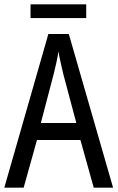

<svg xmlns="http://www.w3.org/2000/svg" viewBox="-20 -873 547 893"><path d="M416 0 354 -222H152L90 0H0L205 -715H300L506 0ZM274 -530Q269 -553 262 -582.5Q255 -612 252 -634Q248 -608 242 -581Q236 -554 230 -530L170 -301H335ZM381 -853V-789H122V-853Z"/></svg>

Font: Noto Sans Thai Cond
Style: Regular
Weight: 400
Width: 3
Designer: Monotype Design Team
Foundry: Monotype Imaging Inc.
Version: Version 2.002; ttfautohint (v1.8.4.7-5d5b)